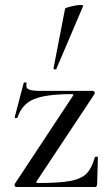

<svg xmlns="http://www.w3.org/2000/svg" viewBox="-20 -751 445 771"><path d="M360.8 0H45.9Q42 0 39.6 -3.9Q37.1 -7.8 39.1 -12.2L272.9 -366.2Q277.3 -373 269 -373Q165 -373 116.5 -353Q67.9 -333 49.8 -277.8Q49.8 -276.9 43.9 -276.9Q38.1 -276.9 39.1 -280.8L75.2 -418Q76.2 -420.9 82 -419.9Q87.9 -418.9 86.9 -417Q85.9 -413.1 85.9 -404.3Q85.9 -386.7 134.8 -386.2H352.1Q356.9 -386.2 359.4 -382.1Q361.8 -377.9 359.9 -374L127 -22.9Q123 -16.1 131.8 -16.1Q217.8 -16.1 261.5 -24.2Q305.2 -32.2 326.7 -53.2Q348.1 -74.2 360.8 -119.1Q361.8 -122.1 367.4 -122.1Q373 -122.1 373 -119.1L370.1 -11.2Q370.1 0 360.8 0ZM194.8 -476.1 241.2 -715.8Q242.2 -719.7 265.6 -725.3Q289.1 -731 302.2 -731Q315.4 -731 314 -727.1L206.1 -474.1Q206.1 -472.2 202.6 -472.2Q199.2 -472.2 196.5 -473.6Q193.8 -475.1 194.8 -476.1Z"/></svg>

Font: Cormorant-Medium
Style: Regular
Weight: 500
Designer: Christian Thalmann (Catharsis Fonts)
Version: Version 3.000